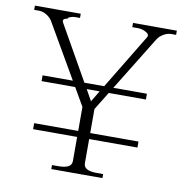

<svg xmlns="http://www.w3.org/2000/svg" viewBox="-79 -775 816 850"><g transform="rotate(10 329.0 -350.0)"><path d="M648 -700V-681H627Q609 -681 592 -671Q575 -661 566 -647L415 -402H566V-376H399L349 -295V-187H566V-160H349V-52Q349 -34 364 -26Q379 -18 409 -18H437V0H207V-18H235Q265 -18 280 -26Q295 -34 295 -52V-160H97V-187H295V-295L248 -376H97V-402H233L91 -647Q82 -661 65.5 -671Q49 -681 32 -681H10V-700H216V-681H193Q184 -681 173 -677Q162 -673 162 -668Q151 -667 146 -662Q141 -657 145 -649L285 -402H374L523 -648Q531 -661 513.5 -671Q496 -681 476 -681H451V-700ZM358 -376H300L328 -326Z"/></g></svg>

Font: Taviraj ExtraLight
Style: Regular
Weight: 275
Designer: Katatrad Team
Foundry: CadsonDemak
Version: Version 1.001